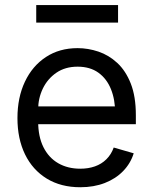

<svg xmlns="http://www.w3.org/2000/svg" viewBox="-20 -748 620 779"><path d="M305.7 11.7Q227.1 11.7 169.7 -23.4Q112.3 -58.6 81.5 -121.8Q50.8 -185.1 50.8 -268.6Q50.8 -352.5 81.1 -416.5Q111.3 -480.5 166.3 -516.6Q221.2 -552.7 294.9 -552.7Q337.4 -552.7 379.4 -538.6Q421.4 -524.4 455.8 -492.7Q490.2 -460.9 510.7 -408.7Q531.2 -356.4 531.2 -280.3V-244.1H110.4V-316.4H485.8L447.3 -289.1Q447.3 -343.8 430.2 -386.2Q413.1 -428.7 379.2 -453.1Q345.2 -477.5 294.9 -477.5Q244.6 -477.5 208.7 -452.9Q172.9 -428.2 153.8 -388.7Q134.8 -349.1 134.8 -303.7V-255.9Q134.8 -193.8 156.2 -150.9Q177.7 -107.9 216.3 -85.7Q254.9 -63.5 305.7 -63.5Q338.4 -63.5 365.2 -73Q392.1 -82.5 411.6 -101.8Q431.2 -121.1 441.4 -149.4L522.5 -126Q509.8 -85 479.7 -54Q449.7 -22.9 405.3 -5.6Q360.8 11.7 305.7 11.7ZM459 -727.5V-656.2H127V-727.5Z"/></svg>

Font: Inter V
Style: 
Weight: 400
Designer: Rasmus Andersson
Foundry: rsms
Version: Version 4.000;git-a3f224843